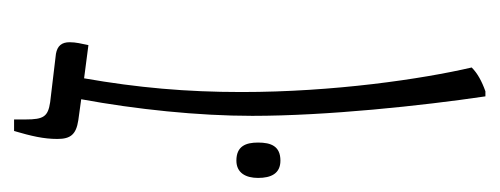

<svg xmlns="http://www.w3.org/2000/svg" viewBox="-240 -454 693 266"><g transform="rotate(-90 106.0 -320.5)"><path d="M106 6H113C127 1 138 -5 146 -13C130 -82 112 -204 112 -332C112 -408 118 -476 131 -550L177 -544C179 -554 181 -561 181 -570C181 -581 176 -587 165 -589L98 -597C78 -600 74 -606 74 -631V-647H58C51 -623 47 -606 47 -587C47 -569 53 -561 73 -558L102 -554C88 -478 79 -392 79 -317C79 -214 93 -82 106 6ZM-7 -309C-7 -291 -1 -278 17 -278C37 -278 42 -291 42 -309C42 -326 37 -339 17 -339C0 -339 -7 -326 -7 -309Z"/></g></svg>

Font: Noto Serif Hebrew SemiCondensed ExtraLight
Style: Regular
Weight: 200
Width: 4
Designer: Monotype Design Team
Foundry: Monotype Imaging Inc.
Version: Version 2.004